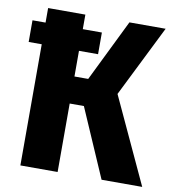

<svg xmlns="http://www.w3.org/2000/svg" viewBox="-80 -783 779 854"><g transform="rotate(10 309.5 -355.5)"><path d="M301 -309.2H236.9V0H68.7V-547.2H9.7V-645.1H68.7V-710.8H236.9V-645.1H323.1V-547.2H236.9V-431.3H299L435.9 -710.8H599.5L439 -388.2L619 0H435.4Z"/></g></svg>

Font: FiraCode Nerd Font
Style: Bold
Weight: 700
Designer: Carrois Corporate, Edenspiekermann AG, Nikita Prokopov
Foundry: Carrois Corporate, Edenspiekermann AG, Nikita Prokopov
Version: Version 6.002;Nerd Fonts 2.1.0